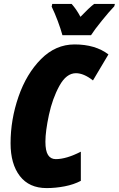

<svg xmlns="http://www.w3.org/2000/svg" viewBox="-20 -951 607 981"><path d="M34 -219Q34 -340 74.5 -457Q115 -574 189.5 -649Q264 -724 361 -724Q467 -724 534 -673L455 -540Q408 -577 368 -577Q319 -577 283.5 -512.5Q248 -448 230 -364Q212 -280 212 -227Q212 -180 225.5 -159Q239 -138 265 -138Q319 -138 393 -176V-27Q357 -8 310.5 1Q264 10 218 10Q129 10 81.5 -51.5Q34 -113 34 -219ZM244 -917 247 -931H346Q371 -903 391 -865Q436 -912 461 -931H567L564 -919Q539 -893 500.5 -845.5Q462 -798 445 -771H299Q290 -804 275 -844Q260 -884 244 -917Z"/></svg>

Font: Noto Sans UI CondBlack
Style: Italic
Weight: 900
Width: 3
Italic angle: -12°
Designer: Monotype Design Team
Foundry: Monotype Imaging Inc.
Version: Version 1.001